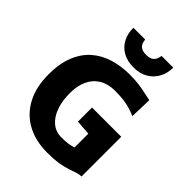

<svg xmlns="http://www.w3.org/2000/svg" viewBox="-273 -1131 1282 1282"><g transform="rotate(45 368.0 -490.5)"><path d="M42 -368Q42 -471 71.5 -544Q101 -617 153.5 -662.8Q206 -708.5 275.8 -729.8Q345.5 -751 426 -751Q480.5 -751 517.5 -745.8Q554.5 -740.5 583 -733.8Q611.5 -727 640 -722L635 -566Q606 -581 557.2 -593Q508.5 -605 434 -605Q369.5 -605 324.2 -578.2Q279 -551.5 255 -501.2Q231 -451 231 -381Q231 -309 250.8 -252.5Q270.5 -196 308.5 -163.5Q346.5 -131 402 -131Q441 -131 466.5 -135.2Q492 -139.5 510 -146V-276L404 -284V-417H680V-42Q658.5 -41.5 636 -33.8Q613.5 -26 584 -16.2Q554.5 -6.5 511.5 0.8Q468.5 8 405 8Q294.5 8 213 -36.5Q131.5 -81 86.8 -165.2Q42 -249.5 42 -368ZM411 -802Q349 -802 306.8 -827Q264.5 -852 243.2 -894.5Q222 -937 223 -989H334Q335 -980.5 337.2 -969Q339.5 -957.5 347 -946.5Q354.5 -935.5 369.8 -928.2Q385 -921 411 -921Q436.5 -921 451.5 -928.2Q466.5 -935.5 474 -946.5Q481.5 -957.5 484.5 -969Q487.5 -980.5 489 -989H599Q599.5 -937 577 -894.5Q554.5 -852 512.2 -827Q470 -802 411 -802Z"/></g></svg>

Font: Koeln Type Sans ExtraBold
Style: Regular
Weight: 800
Designer: Eben Sorkin
Foundry: Eben Sorkin
Version: Version 2.001